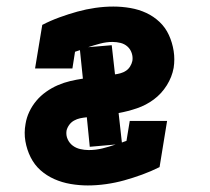

<svg xmlns="http://www.w3.org/2000/svg" viewBox="-20 -558 640 586"><path d="M248 8Q222 8 195.5 3.5Q169 -1 145.5 -11.5Q122 -22 103.5 -38.5Q85 -55 73.5 -78Q62 -101 57.5 -127Q53 -153 58 -180Q61 -199 69.5 -217Q78 -235 91 -250.5Q104 -266 121 -278Q138 -290 156.5 -298Q175 -306 194 -310.5Q213 -315 233 -318L224 -405Q220 -404 216.5 -402.5Q213 -401 209 -400L201 -349H87L109 -482Q134 -495 161.5 -505Q189 -515 216 -522.5Q243 -530 271 -534Q299 -538 326 -538Q352 -538 378 -533.5Q404 -529 426.5 -518.5Q449 -508 467 -491Q485 -474 495.5 -451Q506 -428 510 -402.5Q514 -377 510 -351Q505 -323 489 -297.5Q473 -272 449.5 -254.5Q426 -237 398 -227.5Q370 -218 342 -213L352 -123Q355 -124 358.5 -125.5Q362 -127 366 -128L376 -189H490L467 -48Q441 -35 413.5 -25Q386 -15 359 -7.5Q332 0 303.5 4Q275 8 248 8ZM331 -331Q339 -332 348 -334.5Q357 -337 364.5 -342Q372 -347 377 -355Q382 -363 384 -372Q386 -384 382 -396Q378 -408 369 -416Q360 -424 348 -427Q336 -430 323 -430Q305 -430 286 -425Q267 -420 249 -414L321 -420ZM251 -100Q272 -100 292.5 -105Q313 -110 333 -117L254 -110L245 -200Q244 -200 244 -200Q244 -200 244 -200Q234 -199 224.5 -197Q215 -195 206 -190Q197 -185 191 -176.5Q185 -168 183 -159Q181 -145 186.5 -133Q192 -121 202 -113.5Q212 -106 225 -103Q238 -100 251 -100Z"/></svg>

Font: Iosevka Slab XBdEx
Style: Italic
Weight: 800
Width: 7
Italic angle: -9°
Monospace: yes
Designer: Belleve Invis
Foundry: Belleve Invis
Version: Version 11.1.1; ttfautohint (v1.8.3)